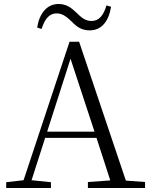

<svg xmlns="http://www.w3.org/2000/svg" viewBox="-20 -941 752 961"><path d="M166 -803 188 -796C204 -846 227 -874 263 -874C297 -874 318 -852 342 -830C363 -808 388 -789 429 -789C489 -789 524 -835 536 -907L513 -914C498 -864 476 -836 438 -836C404 -836 385 -856 361 -879C338 -901 313 -921 273 -921C215 -921 177 -874 166 -803ZM333 -647 453 -282H216ZM420 0H706V-30L610 -37L376 -732H328L98 -39L11 -29V0H235V-29L138 -39L206 -251H463L532 -38L420 -30Z"/></svg>

Font: Noto Serif CJK SC Light
Style: Regular
Weight: 300
Designer: Ryoko NISHIZUKA 西塚涼子 (kana & ideographs); Frank Grießhammer (Latin, Greek & Cyrillic); Wenlong ZHANG 张文龙 (bopomofo); San
Foundry: Adobe
Version: Version 2.001;hotconv 1.1.0;makeotfexe 2.6.0